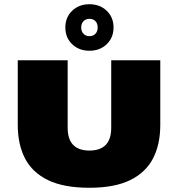

<svg xmlns="http://www.w3.org/2000/svg" viewBox="-20 -880 841 908"><path d="M403 8Q281.5 8 207 -28.2Q132.5 -64.5 98.2 -131Q64 -197.5 64 -289V-595H300V-276Q300 -221.5 326 -194.8Q352 -168 403 -168Q454 -168 480 -194.8Q506 -221.5 506 -276V-595H738V-289Q738 -197.5 703.8 -131Q669.5 -64.5 595.5 -28.2Q521.5 8 403 8ZM403 -640Q353.5 -640 321.2 -671Q289 -702 289 -750Q289 -798 321.2 -829Q353.5 -860 403 -860Q452.5 -860 484.8 -829Q517 -798 517 -750Q517 -702 484.8 -671Q452.5 -640 403 -640ZM403 -709Q420.5 -709 431.2 -720.2Q442 -731.5 442 -750Q442 -769 431.2 -780Q420.5 -791 403.5 -791Q386 -791 375 -780Q364 -769 364 -750Q364 -731.5 375 -720.2Q386 -709 403 -709Z"/></svg>

Font: Encode Sans SC Expanded Black
Style: Regular
Weight: 900
Width: 7
Designer: Multiple Designers
Foundry: Impallari Type
Version: Version 3.002